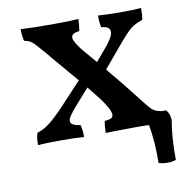

<svg xmlns="http://www.w3.org/2000/svg" viewBox="-77 -578 816 829"><g transform="rotate(-10 331.0 -164.0)"><path d="M629 169Q614 175 592 175Q571 175 553 169Q555 80 541 1Q520 0 481 0L397 1Q378 2 351 2Q351 -26 356 -50Q374 -51 383.5 -55.5Q393 -60 393 -71Q393 -94 351 -150L307 -205L248 -138Q226 -113 216.5 -99Q207 -85 207 -75Q207 -56 250 -50Q256 -30 256 3Q211 0 153 0Q90 0 54 3Q54 -33 61 -50Q87 -57 114.5 -78Q142 -99 180 -139L276 -242L195 -337Q188 -346 181.5 -353Q175 -360 171 -366L153 -387Q119 -427 107 -437Q95 -447 73 -451Q67 -470 67 -503Q112 -500 204 -500Q278 -500 320 -503Q320 -479 315 -451Q297 -449 288.5 -443.5Q280 -438 280 -428Q280 -412 310 -373L367 -306L418 -366Q449 -404 449 -425Q449 -448 411 -451Q406 -470 406 -503Q450 -500 503 -500Q562 -500 595 -503Q595 -467 591 -451Q559 -441 540.5 -426.5Q522 -412 484 -367L400 -267Q463 -192 493 -153L518 -121Q549 -80 563.5 -66.5Q578 -53 601 -50V-49H625Q641 -30 641 -2Q628 69 629 169Z"/></g></svg>

Font: Vollkorn SC SemiBold
Style: Regular
Weight: 600
Designer: Friedrich Althausen
Foundry: Friedrich Althausen
Version: Version 4.015